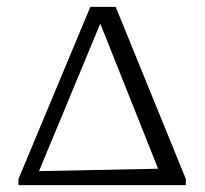

<svg xmlns="http://www.w3.org/2000/svg" viewBox="-20 -541 598 561"><path d="M318 -521 523 -18V0H34V-18L244 -521ZM94 -41 442 -48 273 -472Z"/></svg>

Font: Piazzolla SC Light
Style: Regular
Weight: 300
Designer: Juan Pablo del Peral
Foundry: Huerta Tipografica
Version: Version 1.330